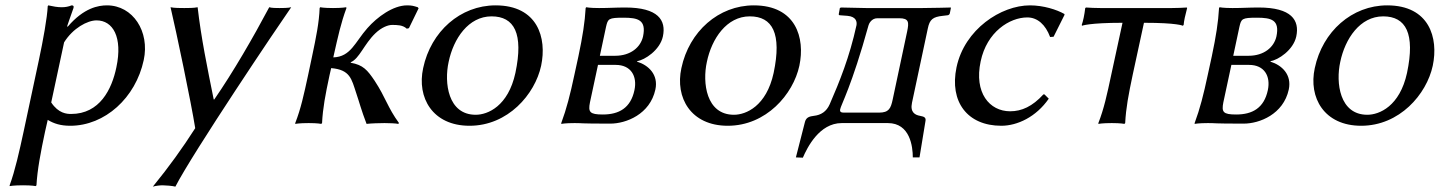

<svg xmlns="http://www.w3.org/2000/svg" viewBox="-20 -459 5369 716"><path d="M68 32C52 106 36 178 16 232V235C16 235 31 232 66 232C100 232 113 235 113 235L116 232C119 175 132 107 148 32L158 -12C181 2 206 10 242 10C371 10 486 -94 516 -235C539 -341 476 -439 379 -439C347 -439 293 -430 233 -360H230C230 -360 243 -399 254 -429C256 -436 254 -439 247 -439C235 -434 223 -432 210 -432C194 -432 178 -435 160 -439L158 -436C156 -393 141 -310 125 -235ZM219 -301C252 -354 306 -383 340 -383C401 -383 438 -321 414 -208C397 -126 352 -34 245 -34C229 -34 198 -36 171 -77Z M616 -432C637 -343 693 -76 708 19C660 94 611 162 550 237C560 234 576 232 586 232C596 232 624 234 634 237C698 112 1019 -365 1066 -432C1055 -429 1032 -429 1022 -429C1012 -429 993 -429 984 -432C924 -319 850 -191 779 -88H777C753 -207 730 -318 717 -432C703 -429 681 -429 667 -429C654 -429 629 -429 616 -432Z M1144 -250 1129 -179C1113 -105 1102 -54 1081 0V3C1081 3 1096 0 1131 0C1165 0 1178 3 1178 3L1181 0C1184 -57 1193 -104 1209 -179L1215 -205C1286 -199 1291 -164 1308 -113C1320 -78 1327 -49 1347 3C1363 1 1397 0 1414 0C1431 0 1457 1 1465 3L1468 0C1425 -59 1419 -94 1377 -158C1350 -198 1334 -217 1288 -225V-227C1320 -240 1338 -295 1380 -335C1403 -357 1427 -366 1442 -366C1461 -366 1482 -366 1497 -352L1505 -354L1541 -428L1538 -432C1522 -437 1516 -439 1498 -439C1446 -439 1387 -396 1350 -354C1304 -302 1288 -247 1223 -245L1224 -250C1241 -325 1251 -372 1272 -429L1271 -432C1271 -432 1256 -429 1222 -429C1187 -429 1174 -432 1174 -432L1172 -429C1170 -375 1159 -321 1144 -250Z M1558 -205C1534 -95 1593 10 1731 10C1874 10 1975 -107 1998 -214C2020 -318 1985 -439 1828 -439C1697 -439 1587 -342 1558 -205ZM1813 -398C1898 -398 1933 -334 1902 -187C1875 -63 1799 -31 1754 -31C1650 -31 1636 -151 1653 -228C1671 -315 1727 -398 1813 -398Z M2123 0C2156 0 2133 2 2256 2C2315 2 2404 -33 2424 -125C2436 -181 2398 -216 2356 -229V-231C2384 -235 2441 -272 2452 -323C2465 -384 2434 -431 2312 -431C2274 -431 2252 -429 2214 -429C2179 -429 2166 -432 2166 -432L2164 -429C2161 -376 2153 -325 2137 -249L2122 -180C2106 -105 2093 -54 2073 0V3C2073 3 2088 0 2123 0ZM2210 -217H2276C2333 -217 2357 -175 2346 -123C2332 -56 2288 -32 2228 -32C2179 -32 2173 -41 2180 -77ZM2217 -251 2240 -359C2247 -389 2249 -393 2305 -393C2359 -393 2391 -385 2378 -323C2369 -283 2332 -251 2274 -251Z M2521 -205C2497 -95 2556 10 2694 10C2837 10 2938 -107 2961 -214C2983 -318 2948 -439 2791 -439C2660 -439 2550 -342 2521 -205ZM2776 -398C2861 -398 2896 -334 2865 -187C2838 -63 2762 -31 2717 -31C2613 -31 2599 -151 2616 -228C2634 -315 2690 -398 2776 -398Z M3119 0H3291C3374 0 3384 88 3384 128H3409L3431 -6C3434 -20 3428 -24 3411 -27C3394 -30 3373 -39 3381 -76L3440 -353C3447 -387 3459 -396 3496 -400L3513 -402C3517 -402 3521 -405 3522 -409L3526 -429V-431C3526 -431 3452 -429 3419 -429H3210C3193 -429 3116 -431 3116 -431L3112 -429L3108 -407C3107 -403 3110 -402 3113 -402L3140 -400C3174 -397 3176 -377 3174 -365C3148 -246 3111 -155 3074 -70C3062 -43 3042 -30 3015 -27C3001 -25 2987 -23 2982 -5L2948 128L2974 129C2990 92 3035 0 3119 0ZM3113 -51C3116 -68 3156 -137 3219 -365C3220 -369 3229 -391 3252 -391H3333C3370 -391 3370 -376 3363 -342L3309 -88C3302 -55 3295 -39 3258 -39H3129C3119 -39 3111 -40 3113 -51Z M3811 -394C3849 -394 3879 -367 3896 -321L3909 -322L3950 -404L3949 -407C3921 -423 3871 -439 3821 -439C3713 -439 3577 -350 3547 -208C3520 -79 3588 10 3714 10C3774 10 3844 -23 3891 -91L3875 -107H3871C3830 -62 3790 -44 3747 -44C3670 -44 3612 -113 3637 -230C3660 -340 3745 -394 3811 -394Z M4166 -374 4124 -180C4108 -105 4097 -54 4076 0V3C4076 3 4091 0 4126 0C4160 0 4173 3 4173 3L4176 0C4179 -57 4188 -104 4204 -180L4246 -374C4371 -374 4391 -363 4391 -363L4394 -366C4395 -380 4400 -403 4407 -429L4406 -431C4390 -430 4369 -429 4350 -429H4084C4065 -429 4044 -430 4030 -431L4027 -429C4024 -403 4019 -380 4014 -366L4015 -363C4015 -363 4041 -374 4166 -374Z M4485 0C4518 0 4495 2 4618 2C4677 2 4766 -33 4786 -125C4798 -181 4760 -216 4718 -229V-231C4746 -235 4803 -272 4814 -323C4827 -384 4796 -431 4674 -431C4636 -431 4614 -429 4576 -429C4541 -429 4528 -432 4528 -432L4526 -429C4523 -376 4515 -325 4499 -249L4484 -180C4468 -105 4455 -54 4435 0V3C4435 3 4450 0 4485 0ZM4572 -217H4638C4695 -217 4719 -175 4708 -123C4694 -56 4650 -32 4590 -32C4541 -32 4535 -41 4542 -77ZM4579 -251 4602 -359C4609 -389 4611 -393 4667 -393C4721 -393 4753 -385 4740 -323C4731 -283 4694 -251 4636 -251Z M4883 -205C4859 -95 4918 10 5056 10C5199 10 5300 -107 5323 -214C5345 -318 5310 -439 5153 -439C5022 -439 4912 -342 4883 -205ZM5138 -398C5223 -398 5258 -334 5227 -187C5200 -63 5124 -31 5079 -31C4975 -31 4961 -151 4978 -228C4996 -315 5052 -398 5138 -398Z"/></svg>

Font: Libertinus Sans
Style: Italic
Weight: 400
Italic angle: -12°
Designer: Philipp H. Poll, Khaled Hosny
Foundry: Caleb Maclennan
Version: Version 7.050;RELEASE